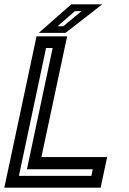

<svg xmlns="http://www.w3.org/2000/svg" viewBox="-32 -868 598 888"><path d="M-12 0 137 -700H278.5L159.5 -141.5H463.5L433.5 0ZM55.5 -54.5H390.5L397 -85H92.5L211.5 -646H181ZM147.5 -716 297.5 -848H441L271 -716ZM234 -746.5H260.5L345 -816.5H314.5Z"/></svg>

Font: Tourney SemiBold
Style: Italic
Weight: 600
Italic angle: -12°
Version: Version 1.015